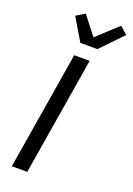

<svg xmlns="http://www.w3.org/2000/svg" viewBox="-183 -1057 777 1123"><g transform="rotate(20 206.0 -495.5)"><path d="M46 0 167 -735H263L142 0ZM176 -815 93 -954 147 -987 237 -872 366 -991 412 -950 282 -815Z"/></g></svg>

Font: Iosevka Aile Medium
Style: Italic
Weight: 500
Italic angle: -9°
Designer: Belleve Invis
Foundry: Belleve Invis
Version: Version 31.1.0; ttfautohint (v1.8.4)